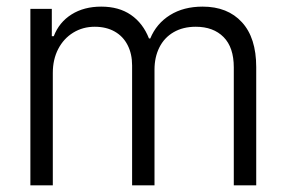

<svg xmlns="http://www.w3.org/2000/svg" viewBox="-20 -557 861 577"><path d="M71.3 -530.3H135.7V-448.2H141.6Q157.7 -490.2 195.1 -513.7Q232.4 -537.1 284.2 -537.1Q337.4 -537.1 373.5 -512.2Q409.7 -487.3 427.7 -441.4H431.6Q450.2 -486.3 491 -511.7Q531.7 -537.1 588.9 -537.1Q664.1 -537.1 707 -490.2Q750 -443.4 750 -355.5V0H682.6V-354.5Q682.6 -414.6 651.9 -445.6Q621.1 -476.6 568.4 -476.6Q529.8 -476.6 501.7 -460.2Q473.6 -443.8 459 -414.6Q444.3 -385.3 444.3 -347.7V0H377V-360.4Q377 -395 363.5 -421.4Q350.1 -447.8 324.7 -462.2Q299.3 -476.6 264.6 -476.6Q229 -476.6 200.2 -459Q171.4 -441.4 155 -409.9Q138.7 -378.4 138.7 -337.9V0H71.3Z"/></svg>

Font: Pretendard Light
Style: Regular
Weight: 300
Designer: Base glyphs from Inter by Rasmus Andersson; Hangeul glyphs from Noto Sans CJK(Source Han Sans) by Jang Soo-young and Kan
Foundry: Kil Hyung-jin
Version: Version 1.309